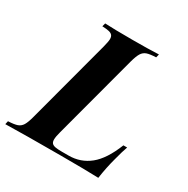

<svg xmlns="http://www.w3.org/2000/svg" viewBox="-204 -850 969 991"><g transform="rotate(30 280.5 -354.0)"><path d="M537.6 -127.9Q521 -67.4 511.2 0Q443.4 -2.9 284.2 -2.9Q65.4 -2.9 -43 0L-38.6 -20Q-2.4 -21.5 15.6 -27.8Q33.7 -34.2 44.2 -51.3Q54.7 -68.4 64.5 -106L196.8 -602.1Q205.6 -636.2 205.6 -650.4Q205.6 -665 198.7 -672.9Q191.9 -680.7 178 -683.8Q164.1 -687 138.2 -688L143.6 -708Q195.3 -705.1 308.1 -705.1Q402.8 -705.1 463.9 -708L459 -688Q422.4 -686.5 404.5 -680.2Q386.7 -673.8 376.2 -656.7Q365.7 -639.6 355.5 -602.1L223.1 -106Q214.4 -74.7 214.4 -57.1Q214.4 -43 220.9 -35.6Q227.5 -28.3 241.5 -25.6Q255.4 -22.9 280.8 -22.9H320.8Q392.1 -22.9 446 -66.4Q500 -109.9 539.6 -210H562Q551.3 -181.2 537.6 -127.9Z"/></g></svg>

Font: TypoPRO Playfair Display SC
Style: Bold Italic
Weight: 700
Italic angle: -14.9847°
Designer: Claus Eggers Sørensen
Foundry: Claus Eggers Sørensen
Version: Version 1.004;PS 001.004;hotconv 1.0.70;makeotf.lib2.5.58329